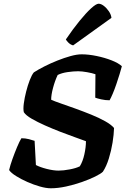

<svg xmlns="http://www.w3.org/2000/svg" viewBox="-20 -1012 677 1032"><path d="M253 0Q228 0 194.5 -9.5Q161 -19 127 -34Q93 -49 66 -66Q39 -83 29 -98Q35 -124 47 -157.5Q59 -191 72 -222Q85 -253 95 -269Q116 -269 135.5 -264Q155 -259 166 -255L173 -125Q196 -113 231.5 -104Q267 -95 295 -95Q321 -95 355 -101.5Q389 -108 409 -118Q425 -144 433.5 -182.5Q442 -221 442 -253Q421 -261 384 -274Q347 -287 304.5 -303.5Q262 -320 221.5 -338Q181 -356 150 -374Q119 -392 108 -409Q104 -426 108 -456Q112 -486 120.5 -519.5Q129 -553 140 -581.5Q151 -610 162 -623Q185 -638 218.5 -655Q252 -672 288.5 -686.5Q325 -701 359 -710.5Q393 -720 419 -720Q456 -720 499.5 -711Q543 -702 580 -687.5Q617 -673 635 -656Q631 -640 623 -614Q615 -588 605.5 -560Q596 -532 586 -508.5Q576 -485 569 -473Q546 -473 524 -478Q502 -483 492 -487L493 -613Q476 -619 448 -624Q420 -629 400 -629Q375 -629 343.5 -624.5Q312 -620 290 -609Q275 -577 265 -539.5Q255 -502 255 -476Q272 -468 307 -456Q342 -444 385 -428.5Q428 -413 470 -396Q512 -379 545 -360.5Q578 -342 593 -324Q592 -289 585 -245.5Q578 -202 565 -160Q552 -118 533 -89Q522 -78 491.5 -63Q461 -48 420 -33.5Q379 -19 335 -9.5Q291 0 253 0ZM373 -768Q359 -772 348.5 -782Q338 -792 334 -800Q372 -856 407.5 -899.5Q443 -943 470 -967.5Q497 -992 510 -992Q523 -992 538 -980.5Q553 -969 565 -951.5Q577 -934 579 -916Z"/></svg>

Font: Texturina ExtraBold
Style: Italic
Weight: 800
Italic angle: -11°
Designer: Guillermo Torres Carreño
Foundry: Omnibus-Type
Version: Version 1.002; ttfautohint (v1.8.3)